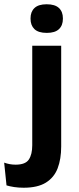

<svg xmlns="http://www.w3.org/2000/svg" viewBox="-72 -699 372 899"><path d="M79 -84.5V-485H214.5V-84.5ZM147 -545Q107.5 -545 89.2 -562.8Q71 -580.5 71 -611V-613.5Q71 -644 89.5 -661.5Q108 -679 146.5 -679Q185.5 -679 204 -661.5Q222.5 -644 222.5 -613.5V-611Q222.5 -580 204 -562.5Q185.5 -545 147 -545ZM38.5 180Q15 180 -6 176.8Q-27 173.5 -41.5 169L-52.5 62.5Q-40 67 -26.8 69.5Q-13.5 72 1 72Q47 72 63 48Q79 24 79 -19V-120.5H214.5V-13Q214.5 45.5 198 88.8Q181.5 132 143 156Q104.5 180 38.5 180Z"/></svg>

Font: AnekLatin_SemiExpandedSemiBold
Style: Regular
Weight: 600
Width: 6
Designer: Yesha Goshar
Foundry: Ek Type
Version: Version 1.003